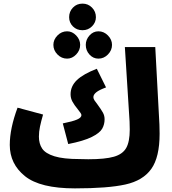

<svg xmlns="http://www.w3.org/2000/svg" viewBox="-20 -1020 953 1061"><path d="M862 -281Q862 -151 816 -86.5Q770 -22 673 -0.5Q576 21 394 21Q202 21 118 -46.5Q34 -114 34 -219Q34 -310 77 -425L218 -387Q207 -349 201 -320.5Q195 -292 195 -265Q195 -226 213 -199Q231 -172 280.5 -156.5Q330 -141 420 -141L468 -140Q561 -140 609.5 -154Q658 -168 677.5 -202.5Q697 -237 697 -304Q697 -333 696 -349L670 -760H838L861 -332Q862 -314 862 -281ZM430 -384Q430 -392 410 -416Q391 -439 380.5 -458Q370 -477 370 -499Q370 -544 405 -577.5Q440 -611 515 -640L566 -537Q528 -523 512 -510Q496 -497 496 -483Q496 -475 502 -465.5Q508 -456 520 -441Q539 -415 548.5 -398Q558 -381 558 -361Q558 -332 544.5 -308.5Q531 -285 487 -263Q443 -241 357 -224L327 -338Q382 -349 406 -359.5Q430 -370 430 -384ZM362 -925Q362 -956 383 -978Q404 -1000 436 -1000Q467 -1000 488.5 -978Q510 -956 510 -925Q510 -896 488.5 -874.5Q467 -853 436 -853Q404 -853 383 -874Q362 -895 362 -925ZM275 -772Q275 -801 297.5 -824Q320 -847 351 -847Q379 -847 401 -824Q423 -801 423 -772Q423 -742 401 -719Q379 -696 351 -696Q320 -696 297.5 -719Q275 -742 275 -772ZM454 -772Q454 -801 474.5 -824Q495 -847 524 -847Q554 -847 576.5 -824Q599 -801 599 -772Q599 -742 576.5 -719Q554 -696 524 -696Q495 -696 474.5 -718.5Q454 -741 454 -772Z"/></svg>

Font: Noto Sans Arabic CondBlack
Style: Regular
Weight: 900
Width: 3
Designer: Nadine Chahine
Foundry: Monotype Imaging Inc.
Version: Version 1.001